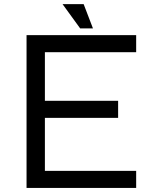

<svg xmlns="http://www.w3.org/2000/svg" viewBox="-20 -926 736 946"><path d="M438 -786.1H375L288.1 -905.8H392.1ZM650.9 0H110.8V-752.9H650.9V-668.9H201.2V-429.2H562V-345.2H201.2V-84H650.9Z"/></svg>

Font: Standard
Style: Regular
Weight: 400
Designer: Bryce Wilner
Version: Version 2.000;PS 2.0;hotconv 16.6.51;makeotf.lib2.5.65220 DE